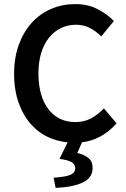

<svg xmlns="http://www.w3.org/2000/svg" viewBox="-20 -686 616 939"><path d="M344 12Q282 12 228 -10Q174 -32 134.5 -75Q95 -118 72 -181Q49 -244 49 -325Q49 -405 72.5 -468.5Q96 -532 136.5 -576Q177 -620 231.5 -643Q286 -666 348 -666Q410 -666 458 -641Q506 -616 537 -583L475 -508Q449 -534 419 -549.5Q389 -565 351 -565Q311 -565 277.5 -548.5Q244 -532 219.5 -501.5Q195 -471 181.5 -427Q168 -383 168 -328Q168 -216 216.5 -152.5Q265 -89 348 -89Q392 -89 426 -107.5Q460 -126 488 -156L550 -83Q510 -37 458.5 -12.5Q407 12 344 12ZM252 233 242 183Q303 179 325.5 168.5Q348 158 348 136Q348 119 332 108Q316 97 271 91L317 -3H387L358 62Q394 71 413.5 87.5Q433 104 433 135Q433 183 386 206Q339 229 252 233Z"/></svg>

Font: Giro Sans Semibold
Style: Regular
Weight: 600
Designer: Paul D. Hunt
Foundry: Adobe Systems Incorporated
Version: Version 1.000;PS 1.0;hotconv 1.0.88;makeotf.lib2.5.647800